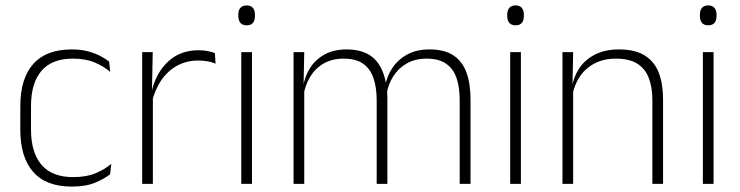

<svg xmlns="http://www.w3.org/2000/svg" viewBox="-20 -679 2732 709"><path d="M245 10Q150 10 102.5 -44.2Q55 -98.5 55 -199.5V-287.5Q55 -388.5 102.5 -442.5Q150 -496.5 245 -496.5Q278.5 -496.5 304.8 -489.5Q331 -482.5 350.5 -472.2Q370 -462 383 -451.5L387 -413.5Q363.5 -434 330 -448.2Q296.5 -462.5 248.5 -462.5Q172 -462.5 133.2 -417.5Q94.5 -372.5 94.5 -287V-200.5Q94.5 -116 133.2 -70.5Q172 -25 250 -25Q299.5 -25 333.5 -39.5Q367.5 -54 391 -74L386.5 -35.5Q366 -19 331.5 -4.5Q297 10 245 10Z M541.5 -305 528.5 -334 539 -337.5Q555.5 -409.5 600.5 -451.5Q645.5 -493.5 713.5 -493.5Q733 -493.5 748 -490.2Q763 -487 773.5 -483L776 -444Q763.5 -449.5 747 -452.5Q730.5 -455.5 711 -455.5Q651.5 -455.5 606.5 -417.5Q561.5 -379.5 541.5 -305ZM505 0V-486.5H544L541 -338L544.5 -334.5V0Z M871 0V-486.5H910.5V0ZM891 -585.5Q875.5 -585.5 867.8 -594.5Q860 -603.5 860 -620.5V-624.5Q860 -641 867.8 -650Q875.5 -659 891 -659Q906 -659 913.8 -650Q921.5 -641 921.5 -624.5V-620.5Q921.5 -603 913.8 -594.2Q906 -585.5 891 -585.5Z M1677.5 0V-308.5Q1677.5 -356.5 1665.8 -391Q1654 -425.5 1627 -444Q1600 -462.5 1555 -462.5Q1513.5 -462.5 1482.5 -445Q1451.5 -427.5 1432.2 -397.2Q1413 -367 1407 -328.5L1395.5 -361.5H1402.5Q1408 -396.5 1428.5 -427.5Q1449 -458.5 1483.2 -477.5Q1517.5 -496.5 1566 -496.5Q1621 -496.5 1654.2 -474.5Q1687.5 -452.5 1702.5 -411.2Q1717.5 -370 1717.5 -312V0ZM1064 0V-486.5H1103.5L1101 -362L1103.5 -360.5V0ZM1371 0V-308Q1371 -356.5 1359 -391Q1347 -425.5 1320.5 -444Q1294 -462.5 1249 -462.5Q1206.5 -462.5 1175.2 -444.5Q1144 -426.5 1125.2 -395.2Q1106.5 -364 1100 -324L1088 -356H1099Q1104 -394 1123.8 -426Q1143.5 -458 1177.5 -477.2Q1211.5 -496.5 1260 -496.5Q1326.5 -496.5 1362.2 -462Q1398 -427.5 1407 -359.5Q1409 -348.5 1409.8 -337.5Q1410.5 -326.5 1410.5 -315V0Z M1864 0V-486.5H1903.5V0ZM1884 -585.5Q1868.5 -585.5 1860.8 -594.5Q1853 -603.5 1853 -620.5V-624.5Q1853 -641 1860.8 -650Q1868.5 -659 1884 -659Q1899 -659 1906.8 -650Q1914.5 -641 1914.5 -624.5V-620.5Q1914.5 -603 1906.8 -594.2Q1899 -585.5 1884 -585.5Z M2389 0V-308Q2389 -356 2376 -390.5Q2363 -425 2333.5 -443.8Q2304 -462.5 2254.5 -462.5Q2209 -462.5 2175 -444.5Q2141 -426.5 2120.5 -395.2Q2100 -364 2093 -324L2082 -356H2092Q2097.5 -394 2118.5 -426Q2139.5 -458 2176.5 -477.2Q2213.5 -496.5 2265.5 -496.5Q2325 -496.5 2360.8 -474.2Q2396.5 -452 2412.5 -410.8Q2428.5 -369.5 2428.5 -311.5V0ZM2057 0V-486.5H2096.5L2094 -362.5L2096.5 -361V0Z M2575.5 0V-486.5H2615V0ZM2595.5 -585.5Q2580 -585.5 2572.2 -594.5Q2564.5 -603.5 2564.5 -620.5V-624.5Q2564.5 -641 2572.2 -650Q2580 -659 2595.5 -659Q2610.5 -659 2618.2 -650Q2626 -641 2626 -624.5V-620.5Q2626 -603 2618.2 -594.2Q2610.5 -585.5 2595.5 -585.5Z"/></svg>

Font: Anek Gurmukhi ExtraLight
Style: Regular
Weight: 250
Designer: Sarang Kulkarni (Gurmukhi), Yesha Goshar (Latin)
Foundry: Ek Type
Version: Version 1.003